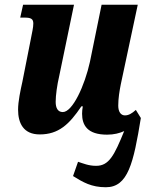

<svg xmlns="http://www.w3.org/2000/svg" viewBox="-20 -556 623 807"><path d="M505 -71C488 -71 477 -86 477 -112C477 -142 482 -173 488 -203L559 -536H407L358 -296C336 -196 285 -85 244 -85C223 -85 214 -102 214 -128C214 -155 220 -199 229 -237L291 -536H77L65 -482H84C111 -482 120 -476 120 -457C120 -440 115 -421 109 -389L74 -212C66 -176 56 -130 56 -95C56 -39 78 9 147 9C226 9 271 -33 322 -109H328C326 -98 325 -87 325 -78C325 -30 347 10 430 10C459 10 482 4 502 -5C460 98 438 141 384 141C352 141 330 131 308 124L287 184C329 210 364 231 425 231C518 231 541 130 572 -60L551 -94C534 -79 521 -71 505 -71Z"/></svg>

Font: Noto Serif Condensed Extra
Style: Italic
Weight: 800
Width: 3
Italic angle: -12°
Designer: Monotype Design Team
Foundry: Monotype Imaging Inc.
Version: Version 1.901